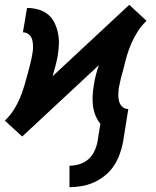

<svg xmlns="http://www.w3.org/2000/svg" viewBox="-27 -553 647 796"><path d="M261 223V134Q281 134 301.5 128Q322 122 338 108.5Q354 95 363.5 75.5Q373 56 377 36L389 -40Q376 -56 368.5 -75Q361 -94 358.5 -114.5Q356 -135 357 -156.5Q358 -178 362 -200Q365 -221 370.5 -242Q376 -263 383 -283L65 13L-7 -53L-5 -55Q15 -74 30 -97.5Q45 -121 55.5 -146Q66 -171 73.5 -196.5Q81 -222 88 -248Q93 -268 98.5 -288.5Q104 -309 107 -329Q110 -344 110 -358.5Q110 -373 107 -386.5Q104 -400 93.5 -409.5Q83 -419 68 -419L85 -520Q110 -520 132.5 -513.5Q155 -507 172 -493Q189 -479 199 -458.5Q209 -438 213.5 -415Q218 -392 217 -368Q216 -344 212 -320Q208 -299 202.5 -278Q197 -257 191 -237L509 -533L580 -467L579 -465Q559 -446 544 -422.5Q529 -399 518 -374Q507 -349 499.5 -323.5Q492 -298 486 -272Q480 -252 475 -231.5Q470 -211 466 -191Q464 -176 463.5 -161.5Q463 -147 466.5 -133.5Q470 -120 480 -110.5Q490 -101 505 -101L483 36Q478 62 469 87Q460 112 445 134.5Q430 157 408.5 174.5Q387 192 362.5 203Q338 214 312 218.5Q286 223 261 223Z"/></svg>

Font: Iosevka Extended
Style: Bold Italic
Weight: 700
Width: 7
Italic angle: -9°
Monospace: yes
Designer: Belleve Invis
Foundry: Belleve Invis
Version: Version 32.5.0; ttfautohint (v1.8.4)